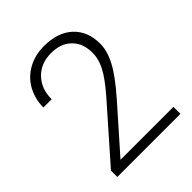

<svg xmlns="http://www.w3.org/2000/svg" viewBox="-202 -840 958 958"><g transform="rotate(-45 277.0 -360.5)"><path d="M512.2 0H66.9V-44.9L310.5 -321.3Q371.1 -391.1 394.5 -436.5Q418 -481.9 418 -524.9Q418 -592.3 378.4 -631.6Q338.9 -670.9 269.5 -670.9Q197.8 -670.9 153.6 -625Q109.4 -579.1 109.4 -505.9H51.3Q51.3 -565.9 78.4 -615.2Q105.5 -664.6 155.5 -692.6Q205.6 -720.7 269.5 -720.7Q367.2 -720.7 422.1 -669.4Q477.1 -618.2 477.1 -529.8Q477.1 -480 446 -420.9Q415 -361.8 336.9 -273.4L138.7 -49.3H512.2Z"/></g></svg>

Font: Vazir Thin
Style: Thin
Weight: 100
Designer: Saber Rastikerdar
Foundry: Saber Rastikerdar
Version: Version 30.0.0